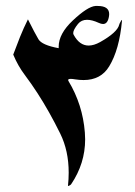

<svg xmlns="http://www.w3.org/2000/svg" viewBox="-20 -624 454 644"><path d="M389.2 -554.7Q380.4 -457.5 346.2 -401.4Q318.4 -355.5 260.3 -355.5Q246.6 -355.5 231.4 -357.9Q223.1 -359.4 217.8 -359.4Q208.5 -359.4 208.5 -355.5Q208.5 -354 209.5 -352.5Q257.3 -273.4 264.6 -179.7Q265.6 -168 265.6 -156.7Q265.6 -75.7 218.8 -6.3Q216.8 -3.4 212.4 -1.5Q209.5 0 208.5 0Q208 0 208 -0.5Q210.4 -23.4 210.4 -44.9Q210.4 -118.2 182.1 -175.8Q145.5 -250 106.4 -310.5Q85.9 -342.3 63 -372.8Q40 -403.3 24.4 -440.9Q35.2 -470.2 47.1 -500Q59.1 -529.8 73.7 -559.1Q97.2 -512.2 108.9 -492.4Q120.6 -472.7 176.8 -462.4V-467.3Q176.8 -510.7 224.1 -555.2Q273.9 -602.1 300.3 -604H307.6Q346.2 -604 346.2 -576.7Q346.2 -573.7 345.7 -570.3Q341.8 -543.5 325.7 -543.5Q319.3 -543.5 311 -547.4Q288.6 -557.6 272 -557.6Q252.9 -557.6 241.7 -543.9Q225.6 -523.9 225.6 -513.2Q225.6 -509.8 227.1 -507.3Q246.6 -471.2 277.3 -471.2Q294.9 -471.2 315.9 -482.9Q374 -515.6 379.9 -541.5Q380.4 -544.4 385.3 -552.7Q387.7 -557.1 388.7 -557.1Q389.2 -557.1 389.2 -555.7Z"/></svg>

Font: Aref Ruqaa
Style: Regular
Weight: 400
Designer: Abdoulla Aref
Version: Version 0.7